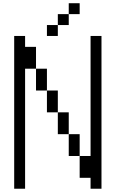

<svg xmlns="http://www.w3.org/2000/svg" viewBox="-20 -1153 707 1173"><path d="M600 -933.3V0H533.3V-66.7H466.7V-200H533.3V-933.3ZM133.3 0H66.7V-933.3H133.3V-866.7H200V-733.3H133.3ZM266.7 -466.7V-600H333.3V-466.7ZM266.7 -600H200V-733.3H266.7ZM266.7 -933.3V-1000H333.3V-933.3ZM400 -333.3H333.3V-466.7H400ZM400 -200V-333.3H466.7V-200ZM400 -1000H333.3V-1066.7H400ZM400 -1066.7V-1133.3H466.7V-1066.7Z"/></svg>

Font: Galmuri14 Regular
Style: Regular
Weight: 400
Designer: Lee Minseo (quiple)
Version: Version 2.399;hotconv 1.1.1;makeotfexe 2.6.0 DEVELOPMENT